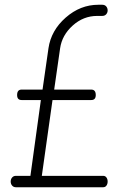

<svg xmlns="http://www.w3.org/2000/svg" viewBox="-20 -788 513 808"><path d="M414 -48Q423 -48 428 -41Q433 -34 433 -24Q433 -14 428 -7Q423 0 414 0H47Q37 0 31 -7Q25 -14 25 -24Q25 -34 31 -41Q37 -48 47 -48H108L152 -367H71Q52 -367 52 -388Q52 -411 71 -411H159L184 -585Q195 -660 256.5 -714Q318 -768 394 -768H410Q421 -768 427 -761Q433 -754 433 -744Q433 -735 427 -728Q421 -721 410 -721H389Q331 -721 286 -680.5Q241 -640 233 -585L208 -411H364Q383 -411 383 -388Q383 -367 364 -367H201L156 -48Z"/></svg>

Font: Dosis
Style: Light
Weight: 300
Designer: Edgar Tolentino, Pablo Impallari, Igino Marini
Foundry: Edgar Tolentino, Pablo Impallari, Igino Marini
Version: Version 1.007